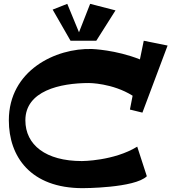

<svg xmlns="http://www.w3.org/2000/svg" viewBox="-20 -966 892 999"><path d="M852 -729 721 -380 656 -396 670 -468C565 -534 443 -534 443 -534C292 -534 112 -493 112 -340C112 -212 218 -128 406 -128C406 -128 572 -128 694 -203L744 -49C681 13 410 13 410 13C139 13 26 -151 26 -340C26 -599 269 -717 459 -711C459 -711 582 -707 708 -657L728 -754ZM581 -912 449 -946 391 -798 330 -946 254 -916 347 -754H481Z"/></svg>

Font: Peralta
Style: Regular
Weight: 400
Designer: Astigmatic (AOETI)
Foundry: Astigmatic (AOETI)
Version: Version 1.000